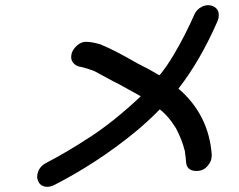

<svg xmlns="http://www.w3.org/2000/svg" viewBox="-20 -689 920 739"><path d="M163 30Q135 30 126 6Q123 -2 123 -9Q123 -14 124 -18Q129 -46 156 -61Q239 -104 327 -162Q328 -162 329 -163Q420 -223 516 -313L521 -318V-319L436 -366L414 -377L344 -415L319 -424L294 -431Q274 -433 263 -446Q254 -455 254 -470Q254 -475 255 -480Q259 -498 275.5 -513Q292 -528 310 -528Q335 -528 367 -518Q423 -495 509 -445Q552 -424 594 -399Q594 -400 595 -401.5Q596 -403 599 -405Q621 -433 639 -462V-463Q642 -468 644.5 -471.5Q647 -475 648 -477Q693 -553 728 -633Q737 -653 757 -663Q769 -669 781 -669Q788 -669 795 -667Q822 -658 822 -631Q822 -625 821 -619L817 -607Q751 -456 667 -348Q784 -247 795 -93Q795 -86 794 -80Q792 -67 781 -53Q765 -31 736 -31Q698 -31 696 -67Q695 -85 692 -102Q691 -106 691 -111L690 -112Q682 -148 657 -196L651 -205Q632 -235 606 -259L595 -268Q549 -221 498 -179Q353 -61 189 23Q175 30 163 30Z"/></svg>

Font: Bad Comic
Style: Italic
Weight: 400
Italic angle: -11°
Designer: GGBotNet
Foundry: GGBotNet
Version: 0.95